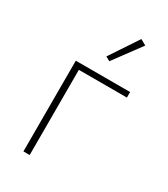

<svg xmlns="http://www.w3.org/2000/svg" viewBox="-187 -845 815 931"><g transform="rotate(30 220.0 -379.0)"><path d="M100 -508H404V-477H135V0H100ZM242 -587 218 -600 323 -758 355 -740Z"/></g></svg>

Font: IBM Plex Sans ExtLt
Style: Regular
Weight: 200
Designer: Mike Abbink, Paul van der Laan, Pieter van Rosmalen
Foundry: Bold Monday
Version: Version 3.005